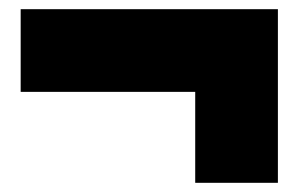

<svg xmlns="http://www.w3.org/2000/svg" viewBox="-20 -564 660 418"><path d="M405 -166V-364H25V-544H585V-166Z"/></svg>

Font: Bounded
Style: Regular
Weight: 900
Designer: Vlad Churkin
Version: Version 1.0